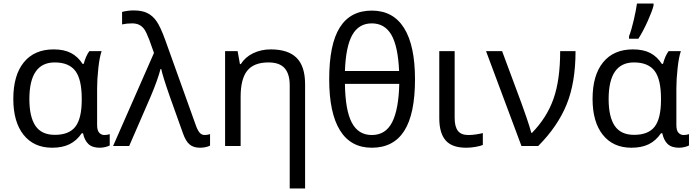

<svg xmlns="http://www.w3.org/2000/svg" viewBox="-20 -825 3929 1085"><path d="M290 -63Q370.6 -63 406.2 -109.4Q441.9 -155.8 441.9 -261.2V-267.1Q441.9 -377 405.5 -424.6Q369.1 -472.2 289.1 -472.2Q146 -472.2 146 -265.1Q146 -164.6 180.4 -113.8Q214.8 -63 290 -63ZM274.9 9.8Q171.4 9.8 113.3 -63Q55.2 -135.7 55.2 -266.1Q55.2 -399.9 114.7 -472.9Q174.3 -545.9 283.2 -545.9Q342.3 -545.9 381.3 -525.4Q420.4 -504.9 446.8 -463.9H453.1Q464.8 -508.8 484.9 -536.1H554.2Q542.5 -502.4 535.6 -439.2Q528.8 -376 528.8 -326.2V-118.2Q528.8 -87.4 540.8 -74.7Q552.7 -62 569.8 -62Q585.4 -62 600.1 -66.9V-2.9Q592.3 1.5 576.4 5.6Q560.5 9.8 543.9 9.8Q501.5 9.8 479.5 -11.2Q457.5 -32.2 449.2 -71.8H441.9Q412.6 -29.3 372.3 -9.8Q332 9.8 274.9 9.8Z M619.1 0 850.1 -525.9 823.2 -601.1Q806.6 -644.5 794.7 -660.6Q782.7 -676.8 766.4 -684.8Q750 -692.9 726.1 -692.9Q695.8 -692.9 669.9 -687V-757.8Q703.1 -766.1 735.8 -766.1Q781.7 -766.1 812 -751.5Q842.3 -736.8 864.5 -705.3Q886.7 -673.8 914.1 -598.1L1086.9 -116.2Q1096.7 -88.4 1108.2 -75.2Q1119.6 -62 1137.2 -62Q1148.9 -62 1167 -66.9V-2Q1142.6 9.8 1109.9 9.8Q1073.7 9.8 1051.8 -8.3Q1029.8 -26.4 1014.2 -70.8L940.9 -275.9Q899.4 -394.5 891.1 -435.1H887.2Q871.1 -373.5 832 -280.8L710 0Z M1617.2 240.2V-342.8Q1617.2 -407.2 1588.4 -439.7Q1559.6 -472.2 1497.1 -472.2Q1414.6 -472.2 1377.2 -425.5Q1339.8 -378.9 1339.8 -277.8V0H1252V-536.1H1322.8L1335.9 -462.9H1340.8Q1365.7 -502.4 1410.6 -524.2Q1455.6 -545.9 1509.8 -545.9Q1608.4 -545.9 1656.2 -498Q1704.1 -450.2 1704.1 -349.1V240.2Z M2325.2 -377Q2325.2 -180.7 2264.4 -85.4Q2203.6 9.8 2081.1 9.8Q1961.9 9.8 1901.1 -88.6Q1840.3 -187 1840.3 -377Q1840.3 -575.2 1900.4 -670.2Q1960.4 -765.1 2081.1 -765.1Q2201.7 -765.1 2263.4 -666.5Q2325.2 -567.9 2325.2 -377ZM2081.1 -62Q2159.2 -62 2196 -134.3Q2232.9 -206.5 2236.3 -351.1H1929.2Q1931.2 -202.1 1968 -132.1Q2004.9 -62 2081.1 -62ZM2081.1 -692.9Q2007.8 -692.9 1970.9 -627.7Q1934.1 -562.5 1929.2 -423.8H2235.4Q2229 -564.5 2191.4 -628.7Q2153.8 -692.9 2081.1 -692.9Z M2549.3 -536.1V-158.2Q2549.3 -109.9 2567.4 -85.9Q2585.4 -62 2626.5 -62Q2647.9 -62 2671.9 -65.7Q2695.8 -69.3 2708.5 -73.2V-5.9Q2695.3 0 2668 4.9Q2640.6 9.8 2614.3 9.8Q2534.2 9.8 2498.3 -31.7Q2462.4 -73.2 2462.4 -157.2V-536.1Z M2726.6 -536.1H2817.4L2924.8 -247.1Q2931.2 -229 2939.7 -205.3Q2948.2 -181.6 2956.5 -157.5Q2964.8 -133.3 2971.7 -111.1Q2978.5 -88.9 2982.4 -74.2H2986.3Q3070.3 -160.2 3107.9 -266.8Q3145.5 -373.5 3145.5 -536.1H3232.4Q3232.4 -358.4 3181.9 -234.4Q3131.3 -110.4 3021.5 0H2926.8Z M3563.5 -63Q3644 -63 3679.7 -109.4Q3715.3 -155.8 3715.3 -261.2V-267.1Q3715.3 -377 3679 -424.6Q3642.6 -472.2 3562.5 -472.2Q3419.4 -472.2 3419.4 -265.1Q3419.4 -164.6 3453.9 -113.8Q3488.3 -63 3563.5 -63ZM3548.3 9.8Q3444.8 9.8 3386.7 -63Q3328.6 -135.7 3328.6 -266.1Q3328.6 -399.9 3388.2 -472.9Q3447.8 -545.9 3556.6 -545.9Q3615.7 -545.9 3654.8 -525.4Q3693.8 -504.9 3720.2 -463.9H3726.6Q3738.3 -508.8 3758.3 -536.1H3827.6Q3815.9 -502.4 3809.1 -439.2Q3802.2 -376 3802.2 -326.2V-118.2Q3802.2 -87.4 3814.2 -74.7Q3826.2 -62 3843.3 -62Q3858.9 -62 3873.5 -66.9V-2.9Q3865.7 1.5 3849.9 5.6Q3834 9.8 3817.4 9.8Q3774.9 9.8 3752.9 -11.2Q3731 -32.2 3722.7 -71.8H3715.3Q3686 -29.3 3645.8 -9.8Q3605.5 9.8 3548.3 9.8ZM3534.7 -620.1Q3548.8 -656.7 3561.8 -713.1Q3574.7 -769.5 3579.6 -805.2H3673.3V-793.9Q3666 -763.2 3640.4 -706.1Q3614.7 -648.9 3587.4 -606H3534.7Z"/></svg>

Font: Noto Sans Southeast Asian
Style: Regular
Weight: 400
Designer: Monotype Design Team
Foundry: Monotype Imaging Inc.
Version: Version 1.06 uh; ttfautohint (v1.4.1)